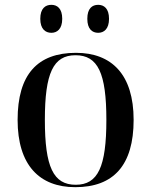

<svg xmlns="http://www.w3.org/2000/svg" viewBox="-20 -766 627 796"><path d="M387 -630C411 -630 432 -646 432 -688C432 -731 411 -746 387 -746C362 -746 342 -731 342 -688C342 -646 362 -630 387 -630ZM193 -630C217 -630 238 -646 238 -688C238 -731 217 -746 193 -746C168 -746 147 -731 147 -688C147 -646 168 -630 193 -630ZM292 10C451 10 534 -81 534 -269C534 -457 443 -547 295 -547C135 -547 53 -457 53 -269C53 -81 144 10 292 10ZM294 0C201 0 166 -74 166 -269C166 -463 201 -537 293 -537C386 -537 421 -463 421 -269C421 -74 386 0 294 0Z"/></svg>

Font: Noto Serif Display Medium
Style: Regular
Weight: 500
Designer: Monotype Design Team
Foundry: Monotype Imaging Inc.
Version: Version 2.009